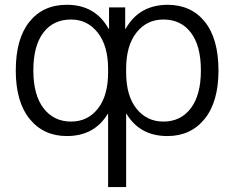

<svg xmlns="http://www.w3.org/2000/svg" viewBox="-20 -550 964 790"><path d="M499 219.7H424.8V-81.1H422.9Q368.2 9.8 254.9 9.8Q159.2 9.8 102.1 -60.5Q44.9 -130.9 44.9 -259.8Q44.9 -390.6 101.1 -460.4Q157.2 -530.3 254.9 -530.3Q372.1 -530.3 426.8 -431.6H428.7V-519.5H495.1V-431.6H497.1Q551.8 -529.3 668.9 -530.3Q766.6 -530.3 822.8 -460.4Q878.9 -390.6 878.9 -259.8Q878.9 -130.9 821.8 -60.5Q764.6 9.8 668.9 9.8Q555.7 9.8 501 -81.1H499ZM652.3 -469.7Q584 -469.7 541.5 -416Q499 -362.3 499 -266.6V-252.9Q499 -156.2 541.5 -103Q584 -49.8 652.3 -49.8Q723.6 -49.8 765.1 -104.5Q806.6 -159.2 806.6 -260.3Q806.6 -361.3 765.6 -415.5Q724.6 -469.7 652.3 -469.7ZM272.5 -49.8Q340.8 -49.8 382.8 -103Q424.8 -156.2 424.8 -252.9V-266.6Q424.8 -361.3 382.3 -415.5Q339.8 -469.7 272.5 -469.7Q199.2 -469.7 158.2 -415.5Q117.2 -361.3 117.2 -260.3Q117.2 -159.2 159.2 -104.5Q201.2 -49.8 272.5 -49.8Z"/></svg>

Font: Gen Shin Gothic Normal
Style: Regular
Weight: 300
Designer: [Source Han Sans]
Ryoko NISHIZUKA  (kana & ideographs); Paul D. Hunt (Latin, Greek & Cyrillic); Wenlong ZHANG  (bopomofo
Version: Version 1.002.20150607